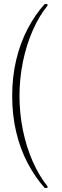

<svg xmlns="http://www.w3.org/2000/svg" viewBox="-20 -823 304 946"><path d="M40 -350Q40 -445 60 -528.5Q80 -612 116.5 -681.5Q153 -751 200 -803H214V-795Q173 -745 141.5 -673.5Q110 -602 93 -519Q76 -436 76 -350Q76 -264 93 -181Q110 -98 141.5 -27Q173 44 214 95V103H200Q153 50 116.5 -19Q80 -88 60 -171.5Q40 -255 40 -350Z"/></svg>

Font: Phudu Light Light
Style: Regular
Weight: 300
Version: Version 1.005;gftools[0.9.23]